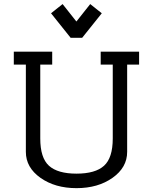

<svg xmlns="http://www.w3.org/2000/svg" viewBox="-20 -928 762 957"><path d="M292 -907.7 234.4 -861.8 332 -739.7H389.6L487.3 -861.8L429.7 -907.7L360.8 -820.8ZM542 -237.8V-606H481.9V-670.4H673.3V-606H613.8V-170.9Q613.8 -93.3 541 -41.7Q468.3 9.8 361.3 9.8Q254.4 9.8 181.6 -41.7Q108.9 -93.3 108.9 -170.9V-606H48.8V-670.4H240.2V-606H180.7V-237.8Q180.7 -141.1 224.1 -101.8Q267.6 -62.5 361.3 -62.5Q455.1 -62.5 498.5 -101.8Q542 -141.1 542 -237.8Z"/></svg>

Font: Eligible
Style: Regular
Weight: 500
Version: Version 1.1